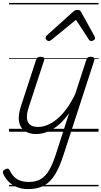

<svg xmlns="http://www.w3.org/2000/svg" viewBox="-62 -905 697 1319"><path d="M187 16Q140 16 108.5 -5Q77 -26 69 -68.5Q61 -111 82 -176L186 -494Q190 -506 196.5 -510.5Q203 -515 216 -515Q233 -515 239 -509Q245 -503 241 -491L135 -167Q121 -125 123 -94.5Q125 -64 144 -48.5Q163 -33 201 -33Q229 -33 261.5 -45.5Q294 -58 327.5 -85Q361 -112 393.5 -155.5Q426 -199 455 -260L531 -494Q535 -506 541.5 -510.5Q548 -515 561 -515Q579 -515 584 -507.5Q589 -500 585 -488L374 160Q348 241 316.5 293Q285 345 241 369.5Q197 394 131 394Q90 394 57.5 381.5Q25 369 1 346.5Q-23 324 -38 293Q-43 282 -42 274Q-41 266 -28 259Q-15 252 -8 253.5Q-1 255 4 264Q26 310 58 327.5Q90 345 136 345Q185 345 218.5 325Q252 305 276 263.5Q300 222 321 157L413 -128Q384 -87 354 -59Q324 -31 294.5 -14.5Q265 2 237.5 9Q210 16 187 16ZM273 -623Q265 -623 258 -630Q251 -637 251 -645Q251 -650 253.5 -654Q256 -658 260 -662L441 -825Q449 -832 456 -834.5Q463 -837 471 -837Q478 -837 484.5 -834Q491 -831 495 -823L585 -660Q588 -655 589.5 -651Q591 -647 591 -644Q591 -635 582 -629Q573 -623 566 -623Q560 -623 555.5 -626Q551 -629 548 -634L460 -769L295 -634Q288 -629 283.5 -626Q279 -623 273 -623ZM0 365H615V375H0ZM0 -20H615V0H0ZM0 -505H615V-500H0ZM0 -885H615V-875H0Z"/></svg>

Font: Playwrite DK Loopet Guides
Style: Regular
Weight: 400
Designer: Veronika Burian, José Scaglione
Foundry: TypeTogether
Version: Version 1.003